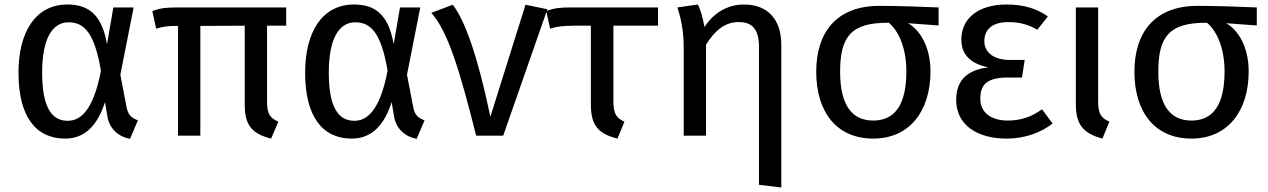

<svg xmlns="http://www.w3.org/2000/svg" viewBox="-20 -602 5626 852"><path d="M279 -582C135 -582 62 -456 62 -280C62 -84 139 13 269 13C366 13 417 -59 446 -149L456 -89C465 -27 510 6 557 14L592 -68C559 -80 548 -96 542 -125L514 -270L573 -569H483L455 -406C432 -537 373 -582 279 -582ZM284 -503C353 -503 399 -458 428 -288C392 -102 332 -66 280 -66C206 -66 167 -132 167 -280C167 -426 210 -503 284 -503Z M1250 -488V-569H772C719 -569 695 -567 656 -553L673 -475C709 -485 723 -487 770 -487V0H869V-487L1066 -488V-139C1066 -49 1095 -9 1183 13L1215 -62C1179 -78 1165 -95 1165 -151V-488Z M1551 -582C1407 -582 1334 -456 1334 -280C1334 -84 1411 13 1541 13C1638 13 1689 -59 1718 -149L1728 -89C1737 -27 1782 6 1829 14L1864 -68C1831 -80 1820 -96 1814 -125L1786 -270L1845 -569H1755L1727 -406C1704 -537 1645 -582 1551 -582ZM1556 -503C1625 -503 1671 -458 1700 -288C1664 -102 1604 -66 1552 -66C1478 -66 1439 -132 1439 -280C1439 -426 1482 -503 1556 -503Z M1989 -581 1894 -545C1968 -462 2019 -293 2093 0H2213L2409 -561L2312 -581L2156 -84C2099 -357 2043 -511 1989 -581Z M2900 -488V-569H2519C2466 -569 2442 -567 2404 -553L2421 -475C2457 -485 2471 -487 2528 -488H2602V-139C2602 -49 2631 -9 2720 13L2751 -62C2716 -78 2702 -96 2702 -152V-488Z M3282 -582C3205 -582 3145 -542 3106 -482C3098 -529 3088 -559 3077 -582L2986 -569C3001 -522 3014 -469 3014 -386V0H3113V-404C3151 -464 3194 -504 3258 -504C3313 -504 3348 -478 3348 -394V218L3447 230V-404C3447 -516 3386 -582 3282 -582Z M4145 -569C4071 -572 3968 -576 3882 -576C3690 -576 3602 -456 3602 -284C3602 -104 3693 13 3855 13C4016 13 4109 -109 4109 -285C4109 -392 4064 -468 4009 -499L4145 -489ZM3855 -67C3760 -67 3708 -136 3708 -284C3708 -441 3758 -501 3919 -501H3924C3964 -468 4002 -395 4002 -285C4002 -136 3950 -67 3855 -67Z M4446 -582C4325 -582 4246 -523 4246 -427C4246 -357 4289 -319 4366 -303C4280 -293 4223 -252 4223 -159C4223 -49 4314 13 4447 13C4525 13 4598 -12 4651 -54L4604 -117C4559 -85 4513 -67 4452 -67C4373 -67 4330 -107 4330 -163C4330 -230 4363 -258 4454 -258H4515L4527 -336H4461C4392 -336 4348 -368 4348 -419C4348 -474 4386 -504 4455 -504C4508 -504 4544 -492 4583 -470L4630 -529C4582 -563 4525 -582 4446 -582Z M4853 -569H4754V-140C4754 -50 4786 -10 4872 13L4903 -62C4867 -78 4853 -96 4853 -152Z M5557 -569C5483 -572 5380 -576 5294 -576C5102 -576 5014 -456 5014 -284C5014 -104 5105 13 5267 13C5428 13 5521 -109 5521 -285C5521 -392 5476 -468 5421 -499L5557 -489ZM5267 -67C5172 -67 5120 -136 5120 -284C5120 -441 5170 -501 5331 -501H5336C5376 -468 5414 -395 5414 -285C5414 -136 5362 -67 5267 -67Z"/></svg>

Font: Glow Sans SC Normal Medium
Style: Regular
Weight: 600
Designer: Ryoko NISHIZUKA (kana, bopomofo & ideographs); Paul D. Hunt (Latin, Greek & Cyrillic); Sandoll Communications, Soo-young
Version: Version 0.93